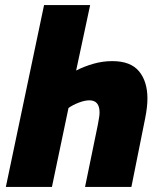

<svg xmlns="http://www.w3.org/2000/svg" viewBox="-20 -734 633 754"><path d="M184 0 249 -310Q266 -322 289.5 -331Q313 -340 331 -340Q371 -340 371 -292Q371 -282 368.5 -268.5Q366 -255 364 -243L314 0H496L550 -269Q559 -314 559 -347Q559 -414 526 -454Q493 -494 421 -494Q383 -494 346.5 -483.5Q310 -473 279 -457L334 -714H153L3 0Z"/></svg>

Font: Noto Sans Display SemiCondensed Black
Style: Italic
Weight: 900
Width: 4
Designer: Monotype Design team
Foundry: Monotype Imaging Inc.
Version: 1.000